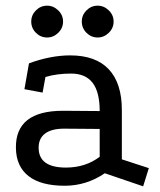

<svg xmlns="http://www.w3.org/2000/svg" viewBox="-20 -639 565 676"><path d="M349 -29Q284 15 208 15Q124 15 80.5 -19Q37 -53 36 -118Q34 -249 202 -249L331 -248Q331 -315 306 -347.5Q281 -380 230 -380Q206 -380 183 -377Q160 -374 140 -368L130 -313L66 -325L82 -416Q120 -430 156.5 -437Q193 -444 227 -444Q317 -444 363 -395Q409 -346 409 -252V-78L504 -47L484 17ZM205 -186Q162 -186 139 -169Q116 -152 116 -119Q116 -49 212 -49Q281 -49 331 -87V-185ZM324 -619Q346 -619 363 -602.5Q380 -586 380 -563Q380 -540 363 -523.5Q346 -507 324 -507Q301 -507 284.5 -523.5Q268 -540 268 -563Q268 -586 284.5 -602.5Q301 -619 324 -619ZM146 -619Q168 -619 185 -602.5Q202 -586 202 -563Q202 -540 185 -523.5Q168 -507 146 -507Q123 -507 106.5 -523.5Q90 -540 90 -563Q90 -586 106.5 -602.5Q123 -619 146 -619Z"/></svg>

Font: Podkova VF Beta
Style: Regular
Weight: 400
Designer: Ilya Yudin
Foundry: Cyreal (www.cyreal.org)
Version: Version 2.100